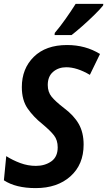

<svg xmlns="http://www.w3.org/2000/svg" viewBox="-21 -955 550 985"><path d="M346 -775Q367 -791 400 -820Q433 -849 463.5 -879Q494 -909 508 -927L509 -935H367Q345 -900 316.5 -859.5Q288 -819 260 -786L259 -775ZM408 -213Q408 -275 383 -319Q358 -363 307 -401Q264 -434 244 -458.5Q224 -483 224 -519Q224 -563 251.5 -586.5Q279 -610 319 -610Q374 -610 440 -571L492 -678Q418 -724 323 -724Q214 -724 152.5 -663.5Q91 -603 91 -508Q91 -441 121 -398Q151 -355 196 -319Q237 -285 256 -260.5Q275 -236 275 -199Q275 -150 242 -127Q209 -104 163 -104Q122 -104 83 -118.5Q44 -133 11 -154L-1 -30Q60 10 162 10Q273 10 340.5 -50.5Q408 -111 408 -213Z"/></svg>

Font: Noto Sans UI SemiCondensed
Style: Bold Italic
Weight: 700
Width: 4
Designer: Monotype Design Team
Foundry: Monotype Imaging Inc.
Version: 1.001